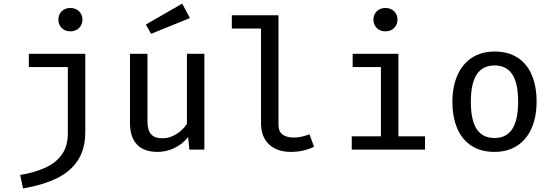

<svg xmlns="http://www.w3.org/2000/svg" viewBox="-20 -844 3117 1083"><path d="M445.1 -733.8Q445.1 -705.1 425.9 -686.2Q406.7 -667.2 376.4 -667.2Q346.7 -667.2 327.9 -686.2Q309.2 -705.1 309.2 -733.8Q309.2 -761.5 327.9 -780.3Q346.7 -799 376.4 -799Q406.7 -799 425.9 -780.3Q445.1 -761.5 445.1 -733.8ZM461 -98.5Q461 -5.6 420.5 58.2Q380 122.1 302.6 160.5Q225.1 199 109.7 219L93.8 143.1Q179.5 128.2 238.2 100.8Q296.9 73.3 329.7 26.4Q362.6 -20.5 362.6 -91.8V-465.6H142.6V-540.5H461Z M811.8 -160Q811.8 -109.2 832.3 -86.7Q852.8 -64.1 896.9 -64.1Q936.9 -64.1 974.6 -87.4Q1012.3 -110.8 1034.4 -145.6V-540.5H1132.8V0H1048.2L1041 -71.3Q1010.3 -31.3 964.1 -9.2Q917.9 12.8 869.2 12.8Q791.8 12.8 752.6 -29Q713.3 -70.8 713.3 -147.7V-540.5H811.8ZM802.6 -705.6 1007.7 -823.6 1051.3 -742.1 832.3 -653.3Z M1550.8 -139.5Q1550.8 -102.6 1573.6 -85.4Q1596.4 -68.2 1636.9 -68.2Q1679.5 -68.2 1725.6 -86.7L1751.3 -16.4Q1726.2 -3.6 1692.3 4.6Q1658.5 12.8 1618.5 12.8Q1567.7 12.8 1530.3 -6.4Q1492.8 -25.6 1472.6 -61.5Q1452.3 -97.4 1452.3 -146.7V-683.1H1287.7V-757.9H1550.8Z M2222.1 -733.8Q2222.1 -705.1 2203.1 -686.2Q2184.1 -667.2 2153.8 -667.2Q2124.1 -667.2 2105.1 -686.2Q2086.2 -705.1 2086.2 -733.8Q2086.2 -761.5 2105.1 -780.3Q2124.1 -799 2153.8 -799Q2184.1 -799 2203.1 -780.3Q2222.1 -761.5 2222.1 -733.8ZM1969.2 -540.5H2227.2V-74.9H2377.4V0H1964.1V-74.9H2128.7V-465.6H1969.2Z M3006.7 -270.8Q3006.7 -186.2 2979.2 -122.3Q2951.8 -58.5 2898.2 -22.8Q2844.6 12.8 2769.2 12.8Q2692.8 12.8 2639.5 -21.8Q2586.2 -56.4 2559 -120Q2531.8 -183.6 2531.8 -269.7Q2531.8 -354.4 2559.5 -418.2Q2587.2 -482.1 2640.8 -517.7Q2694.4 -553.3 2770.3 -553.3Q2846.7 -553.3 2899.7 -518.7Q2952.8 -484.1 2979.7 -420.8Q3006.7 -357.4 3006.7 -270.8ZM2635.9 -269.7Q2635.9 -166.2 2669 -115.9Q2702.1 -65.6 2769.2 -65.6Q2836.4 -65.6 2869.5 -116.2Q2902.6 -166.7 2902.6 -270.8Q2902.6 -374.4 2869.5 -424.6Q2836.4 -474.9 2770.3 -474.9Q2703.1 -474.9 2669.5 -424.6Q2635.9 -374.4 2635.9 -269.7Z"/></svg>

Font: Fira Code Fixed Retina
Style: Regular
Weight: 450
Monospace: yes
Designer: Carrois Corporate, Edenspiekermann AG, Nikita Prokopov
Foundry: Carrois Corporate, Edenspiekermann AG, Nikita Prokopov
Version: Version 5.002